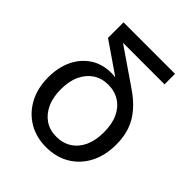

<svg xmlns="http://www.w3.org/2000/svg" viewBox="-201 -835 970 970"><g transform="rotate(45 284.5 -349.5)"><path d="M288 12Q217 12 162.5 -20.5Q108 -53 77 -111Q46 -169 46 -246Q46 -316 71.5 -370Q97 -424 144.5 -455.5Q192 -487 257 -487Q272 -487 287 -485Q302 -483 314 -479V-466L119 -600V-711H487V-636H190L375 -509Q431 -472 465 -432.5Q499 -393 514.5 -348.5Q530 -304 530 -250Q530 -170 499.5 -111.5Q469 -53 414.5 -20.5Q360 12 288 12ZM288 -62Q334 -62 369 -84.5Q404 -107 423 -148.5Q442 -190 442 -248Q442 -307 423 -348Q404 -389 369 -411.5Q334 -434 288 -434Q241 -434 207 -411.5Q173 -389 153.5 -348Q134 -307 134 -248Q134 -190 153.5 -148.5Q173 -107 207 -84.5Q241 -62 288 -62Z"/></g></svg>

Font: TikTok Sans 24pt
Style: Regular
Weight: 400
Version: Version 4.000